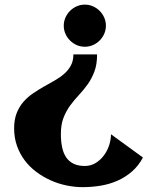

<svg xmlns="http://www.w3.org/2000/svg" viewBox="-20 -749 647 810"><path d="M426.8 -640.6Q426.8 -622.6 419.7 -606.4Q412.6 -590.3 400.4 -578.1Q388.2 -565.9 372.1 -558.8Q356 -551.8 337.9 -551.8Q319.8 -551.8 303.7 -558.8Q287.6 -565.9 275.4 -578.1Q263.2 -590.3 256.1 -606.4Q249 -622.6 249 -640.6Q249 -658.7 256.1 -674.8Q263.2 -690.9 275.4 -703.1Q287.6 -715.3 303.7 -722.4Q319.8 -729.5 337.9 -729.5Q356 -729.5 372.1 -722.4Q388.2 -715.3 400.4 -703.1Q412.6 -690.9 419.7 -674.8Q426.8 -658.7 426.8 -640.6ZM583 -84.5Q564 -48.8 536.1 -24.9Q508.3 -1 474.9 13.7Q441.4 28.3 404.1 34.4Q366.7 40.5 328.6 40.5Q294.4 40.5 259.8 33.2Q225.1 25.9 193.1 11.5Q161.1 -2.9 133.1 -23.9Q105 -44.9 84.2 -72.5Q63.5 -100.1 51.5 -134Q39.6 -168 39.6 -207.5Q39.6 -244.6 50.3 -271.7Q61 -298.8 78.6 -319.1Q96.2 -339.4 118.7 -354.7Q141.1 -370.1 164.6 -383.3Q188 -396.5 210.4 -409.2Q232.9 -421.9 250.5 -437.3Q268.1 -452.6 278.8 -472.4Q289.6 -492.2 289.6 -519.5H389.6Q389.6 -477.5 378.4 -447.5Q367.2 -417.5 350.1 -393.6Q333 -369.6 313.2 -348.6Q293.5 -327.6 276.4 -304.4Q259.3 -281.2 248 -252.4Q236.8 -223.6 236.8 -183.6Q236.8 -151.4 242.4 -126.2Q248 -101.1 260 -84Q272 -66.9 291.3 -57.9Q310.5 -48.8 337.9 -48.8Q363.3 -48.8 383.8 -61.5Q404.3 -74.2 418.7 -93.8Q433.1 -113.3 440.7 -137Q448.2 -160.6 448.2 -182.6Z"/></svg>

Font: Aclonica
Style: Regular
Weight: 400
Version: Version 1.001